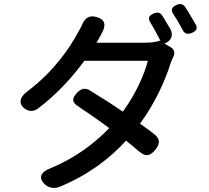

<svg xmlns="http://www.w3.org/2000/svg" viewBox="-20 -857 1020 935"><path d="M910 -777C901 -793 891 -809 882 -823C870 -838 858 -841 840 -833C816 -823 810 -808 825 -787C832 -776 840 -764 847 -752C854 -739 862 -725 869 -712C879 -692 894 -688 915 -697C937 -707 944 -719 932 -740C925 -752 918 -764 910 -777ZM568 -649H450L461 -668C464 -674 469 -683 474 -692C497 -732 495 -761 451 -774C414 -785 392 -769 378 -732C372 -721 367 -710 362 -703C322 -627 245 -512 116 -414C81 -390 65 -355 99 -329C121 -312 145 -313 167 -330C257 -398 333 -482 391 -561H545H700C682 -489 636 -392 578 -313C525 -350 468 -386 417 -417C394 -431 375 -425 356 -406C331 -380 328 -361 358 -341C406 -309 460 -272 512 -233C442 -161 351 -90 229 -39C180 -21 162 8 201 43C221 60 248 62 272 52C412 -6 515 -86 594 -172C618 -153 639 -135 659 -118C689 -93 711 -97 736 -127C760 -157 761 -180 731 -204C710 -220 686 -238 662 -255C734 -353 785 -465 811 -550C815 -561 820 -572 825 -583C833 -599 829 -616 813 -626L781 -645L784 -646C815 -659 825 -687 810 -715C797 -737 783 -760 771 -780C760 -797 747 -799 728 -791C704 -781 699 -768 713 -746C731 -717 748 -684 762 -657L759 -659C740 -652 713 -649 686 -649Z"/></svg>

Font: GenSenRounded2 TW M
Style: Regular
Weight: 500
Version: Version 2.100;PS 2.1;hotconv 16.6.51;makeotf.lib2.5.65220 DE